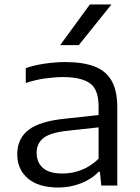

<svg xmlns="http://www.w3.org/2000/svg" viewBox="-20 -828 624 857"><path d="M240.5 9Q152 9 104.5 -31.5Q57 -72 57 -139.5Q57 -209.5 107.8 -248.5Q158.5 -287.5 273.5 -298.5L420 -314.5V-352.5Q420 -430.5 380.2 -457.2Q340.5 -484 261 -484Q226 -484 182 -478Q138 -472 95 -457.5V-524Q134 -537.5 181.2 -544.2Q228.5 -551 271.5 -551Q348 -551 399.5 -532.2Q451 -513.5 477.2 -469.2Q503.5 -425 503.5 -348V0H432L426 -61.5H420.5Q390 -29 342 -10Q294 9 240.5 9ZM143.5 -146Q143.5 -103 171.8 -78.2Q200 -53.5 260 -53.5Q303.5 -53.5 345 -70Q386.5 -86.5 420 -119.5V-259.5L278.5 -244Q205 -236 174.2 -212Q143.5 -188 143.5 -146ZM248.5 -626.5 381 -808H477.5L331.5 -626.5Z"/></svg>

Font: Encode Sans Expanded Expanded
Style: Regular
Weight: 400
Width: 7
Designer: Multiple Designers
Foundry: Impallari Type
Version: Version 3.000; ttfautohint (v1.8.3) -l 8 -r 50 -G 200 -x 14 